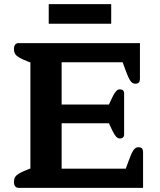

<svg xmlns="http://www.w3.org/2000/svg" viewBox="-20 -902 766 922"><path d="M214 -882H514V-788H214ZM47 -29Q47 -50 61 -61.5Q75 -73 113 -88L126 -93V-602L113 -607Q75 -622 61 -633.5Q47 -645 47 -666Q47 -681 53 -688Q59 -695 69 -695H652V-523Q652 -512 647 -506Q642 -500 629 -500Q615 -500 605 -515.5Q595 -531 581 -570L569 -603H276V-400H503L520 -436Q529 -455 537.5 -464Q546 -473 555 -473Q576 -473 576 -453V-257Q576 -237 555 -237Q546 -237 537.5 -246Q529 -255 520 -274L503 -310H276V-92H584L596 -125Q610 -164 620 -179.5Q630 -195 644 -195Q657 -195 662 -189Q667 -183 667 -172V0H69Q59 0 53 -7Q47 -14 47 -29Z"/></svg>

Font: Maitree
Style: Bold
Weight: 700
Designer: CadsonDemak Team
Foundry: CadsonDemak
Version: Version 1.002